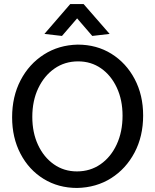

<svg xmlns="http://www.w3.org/2000/svg" viewBox="-20 -917 769 951"><path d="M362 14Q269 14 196 -31Q123 -76 81.5 -155.5Q40 -235 40 -336Q40 -439 82 -519.5Q124 -600 197.5 -647Q271 -694 365 -696Q459 -696 532 -650.5Q605 -605 647 -525.5Q689 -446 689 -345Q689 -242 646.5 -161.5Q604 -81 530.5 -34.5Q457 12 362 14ZM361 -68Q427 -68 478 -103.5Q529 -139 558 -201.5Q587 -264 587 -344Q587 -422 558.5 -483Q530 -544 480.5 -578.5Q431 -613 367 -613Q301 -613 250 -577.5Q199 -542 169.5 -480Q140 -418 140 -338Q140 -260 168.5 -199Q197 -138 247 -103Q297 -68 361 -68ZM362 -826 437 -739 523 -749 394 -897H328L200 -749L287 -739Z"/></svg>

Font: Catamaran Thin Medium
Style: Regular
Weight: 500
Version: Version 2.000